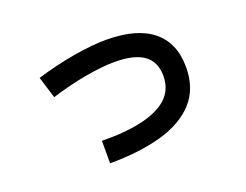

<svg xmlns="http://www.w3.org/2000/svg" viewBox="-92 -727 1184 924"><g transform="rotate(-20 500.0 -264.5)"><path d="M331 18V-97Q358 -97 392 -97.5Q426 -98 456 -102Q580 -114 648 -160Q716 -206 716 -290Q716 -362 667 -397.5Q618 -433 517 -433Q454 -433 367 -417.5Q280 -402 187 -373L153 -484Q251 -514 347 -530.5Q443 -547 516 -547Q671 -547 752 -482Q833 -417 833 -292Q833 -183 771 -114.5Q709 -46 596 -14Q483 18 331 18Z"/></g></svg>

Font: Murecho SemiBold
Style: Regular
Weight: 600
Designer: Neil Summerour
Foundry: Positype
Version: Version 1.010; ttfautohint (v1.8.3)